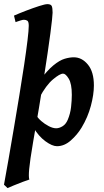

<svg xmlns="http://www.w3.org/2000/svg" viewBox="-28 -703 512 947"><path d="M435.1 -281.2Q435.1 -236.8 420.2 -180.9Q405.3 -125 374.5 -73.7Q353 -38.1 321 -10Q289.1 18.1 252.9 18.1Q229.5 18.1 196 -6.3Q162.6 -30.8 137.7 -72.8L151.4 -134.3Q158.7 -120.6 175.8 -105.7Q192.9 -90.8 212.9 -80.6Q232.9 -70.3 249 -70.3Q264.2 -70.3 280.5 -80.3Q296.9 -90.3 306.2 -112.3Q318.8 -142.1 322.5 -174.8Q326.2 -207.5 326.2 -235.4Q326.2 -290 311 -314.9Q295.9 -339.8 283.2 -339.8Q267.1 -339.8 233.2 -311.3Q199.2 -282.7 167 -222.2L164.6 -301.8Q204.1 -355 235.1 -380.4Q266.1 -405.8 290.8 -413.1Q315.4 -420.4 335.9 -420.4Q376 -420.4 405.5 -384.5Q435.1 -348.6 435.1 -281.2ZM231.4 -640.6Q231.4 -622.6 220.5 -538.6Q209.5 -454.6 188 -317.4Q166.5 -180.2 135.3 -2.4Q119.6 89.8 116 130.1Q112.3 170.4 116.7 182.6Q107.9 185.1 85 193.8Q62 202.6 39.6 211.7Q17.1 220.7 9.3 224.6L-8.3 208Q1.5 154.3 14.2 82Q26.9 9.8 40.5 -71.3Q54.2 -152.3 67.4 -232.7Q80.6 -313 91.1 -383.1Q101.6 -453.1 107.7 -503.9Q113.8 -554.7 113.8 -575.7Q113.8 -596.2 106.9 -600.8Q100.1 -605.5 89.8 -605.5Q84.5 -605.5 74.7 -602.5Q64.9 -599.6 56.9 -596.7Q48.8 -593.8 48.8 -593.8L41 -626Q66.4 -637.2 100.8 -650.4Q135.3 -663.6 164.8 -673.1Q194.3 -682.6 205.6 -682.6Q223.1 -682.6 227.3 -672.9Q231.4 -663.1 231.4 -640.6Z"/></svg>

Font: Dai Banna SIL SemiBold
Style: Italic
Weight: 600
Italic angle: -11°
Designer: Victor Gaultney
Foundry: SIL International
Version: Version 4.000